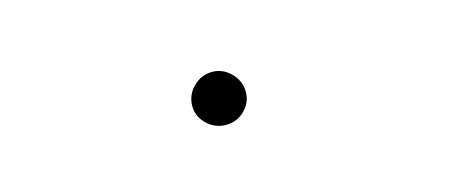

<svg xmlns="http://www.w3.org/2000/svg" viewBox="-24 -499 798 336"><g transform="rotate(-15 375.0 -331.0)"><path d="M359 -283Q339 -283 324.5 -297Q310 -311 310 -330Q310 -350 324.5 -364.5Q339 -379 359 -379Q378 -379 392.5 -364.5Q407 -350 407 -330Q407 -311 393 -297Q379 -283 359 -283Z"/></g></svg>

Font: Inconsolata ExtraExpanded Light
Style: Regular
Weight: 300
Width: 8
Monospace: yes
Designer: Raph Levien, Cyreal, Brenton Simpson
Foundry: Raph Levien, Cyreal, Google
Version: Version 3.001; ttfautohint (v1.8.2.53-6de2)